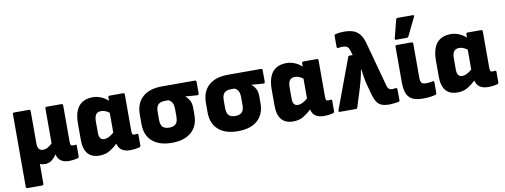

<svg xmlns="http://www.w3.org/2000/svg" viewBox="-70 -1126 4483 1705"><g transform="rotate(-10 2171.5 -274.0)"><path d="M63 185Q49 185 49 171V-484Q49 -497 63 -497H195Q209 -497 209 -484V-191Q209 -126 258 -126Q282 -126 303 -138.5Q324 -151 342 -169V-484Q342 -497 356 -497H488Q502 -497 502 -484V-159Q502 -133 507 -125.5Q512 -118 526 -118Q533 -118 537.5 -118.5Q542 -119 548 -120Q559 -121 559 -108V-13Q559 -1 543 3Q526 7 506.5 9.5Q487 12 468 12Q426 12 397.5 -6.5Q369 -25 359 -67V-68Q339 -35 312.5 -16.5Q286 2 254 2Q227 2 208 -7V171Q208 185 194 185Z M744 12Q603 12 603 -155V-299Q603 -509 773 -509Q810 -509 846 -494Q882 -479 910 -453V-484Q910 -497 924 -497H1044Q1058 -497 1058 -484V-159Q1058 -133 1062.5 -125.5Q1067 -118 1082 -118Q1089 -118 1093.5 -119Q1098 -120 1104 -120Q1115 -121 1115 -108V-13Q1115 -1 1098 3Q1082 7 1062 9.5Q1042 12 1023 12Q924 12 908 -67Q876 -36 837 -12Q798 12 744 12ZM763 -190Q763 -125 810 -125Q849 -125 898 -168V-347Q859 -375 826 -375Q793 -375 778 -355Q763 -335 763 -291Z M1396 12Q1283 12 1220.5 -43Q1158 -98 1158 -198V-285Q1158 -386 1219.5 -441.5Q1281 -497 1394 -497H1691Q1705 -497 1705 -484V-379Q1705 -364 1690 -365L1585 -373V-370Q1604 -357 1619.5 -330.5Q1635 -304 1635 -262V-198Q1635 -98 1572.5 -43Q1510 12 1396 12ZM1396 -125Q1435 -125 1455 -144.5Q1475 -164 1475 -210V-275Q1475 -320 1461 -340Q1447 -360 1429 -366H1398Q1359 -366 1338.5 -347Q1318 -328 1318 -279V-210Q1318 -164 1337.5 -144.5Q1357 -125 1396 -125Z M1992 12Q1879 12 1816.5 -43Q1754 -98 1754 -198V-285Q1754 -386 1815.5 -441.5Q1877 -497 1990 -497H2287Q2301 -497 2301 -484V-379Q2301 -364 2286 -365L2181 -373V-370Q2200 -357 2215.5 -330.5Q2231 -304 2231 -262V-198Q2231 -98 2168.5 -43Q2106 12 1992 12ZM1992 -125Q2031 -125 2051 -144.5Q2071 -164 2071 -210V-275Q2071 -320 2057 -340Q2043 -360 2025 -366H1994Q1955 -366 1934.5 -347Q1914 -328 1914 -279V-210Q1914 -164 1933.5 -144.5Q1953 -125 1992 -125Z M2491 12Q2350 12 2350 -155V-299Q2350 -509 2520 -509Q2557 -509 2593 -494Q2629 -479 2657 -453V-484Q2657 -497 2671 -497H2791Q2805 -497 2805 -484V-159Q2805 -133 2809.5 -125.5Q2814 -118 2829 -118Q2836 -118 2840.5 -119Q2845 -120 2851 -120Q2862 -121 2862 -108V-13Q2862 -1 2845 3Q2829 7 2809 9.5Q2789 12 2770 12Q2671 12 2655 -67Q2623 -36 2584 -12Q2545 12 2491 12ZM2510 -190Q2510 -125 2557 -125Q2596 -125 2645 -168V-347Q2606 -375 2573 -375Q2540 -375 2525 -355Q2510 -335 2510 -291Z M3359 12Q3311 12 3282 -1Q3253 -14 3235 -51Q3217 -88 3200 -159L3185 -216Q3180 -237 3175 -267.5Q3170 -298 3165 -337H3161Q3155 -298 3145 -258Q3135 -218 3124 -181L3071 -12Q3068 0 3055 0H2913Q2896 0 2902 -16L3069 -466Q3073 -477 3085 -477H3111L3097 -523Q3089 -548 3075 -556.5Q3061 -565 3039 -565Q3030 -565 3019 -564.5Q3008 -564 2998 -562Q2983 -559 2983 -574V-672Q2983 -684 2996 -687Q3031 -695 3072 -695Q3115 -695 3150 -684Q3185 -673 3210 -643.5Q3235 -614 3250 -559L3359 -158Q3365 -136 3376 -127Q3387 -118 3405 -118Q3418 -118 3435 -121Q3450 -124 3450 -109L3451 -11Q3451 3 3437 4Q3417 7 3394 9.5Q3371 12 3359 12Z M3662 12Q3607 12 3571 -3Q3535 -18 3517 -56Q3499 -94 3499 -164V-484Q3499 -497 3513 -497H3645Q3659 -497 3659 -484V-177Q3659 -143 3670 -130Q3681 -117 3712 -117Q3728 -117 3743 -119Q3758 -121 3771 -124Q3784 -127 3784 -113V-16Q3784 -4 3773 -1Q3754 4 3726 8Q3698 12 3662 12ZM3515 -544Q3501 -544 3505 -558L3547 -722Q3550 -733 3563 -733H3698Q3715 -733 3706 -716L3627 -554Q3622 -544 3610 -544Z M3972 12Q3831 12 3831 -155V-299Q3831 -509 4001 -509Q4038 -509 4074 -494Q4110 -479 4138 -453V-484Q4138 -497 4152 -497H4272Q4286 -497 4286 -484V-159Q4286 -133 4290.5 -125.5Q4295 -118 4310 -118Q4317 -118 4321.5 -119Q4326 -120 4332 -120Q4343 -121 4343 -108V-13Q4343 -1 4326 3Q4310 7 4290 9.5Q4270 12 4251 12Q4152 12 4136 -67Q4104 -36 4065 -12Q4026 12 3972 12ZM3991 -190Q3991 -125 4038 -125Q4077 -125 4126 -168V-347Q4087 -375 4054 -375Q4021 -375 4006 -355Q3991 -335 3991 -291Z"/></g></svg>

Font: Sofia Sans Black
Style: Regular
Weight: 900
Designer: Botio Nikoltchev, Ani Petrova
Foundry: lettersoup
Version: Version 4.100; ttfautohint (v1.8.3)